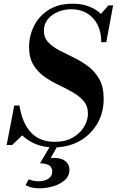

<svg xmlns="http://www.w3.org/2000/svg" viewBox="-20 -783 631 1037"><path d="M271 13Q215 13 172.5 -5Q130 -23 100 -52L46 0H16L57 -213H85Q117 -17 275 -17Q334 -17 374 -40.5Q414 -64 434.5 -99Q455 -134 455 -169Q455 -210 432 -237Q409 -264 373 -284.5Q337 -305 296 -324.5Q255 -344 219 -369.5Q183 -395 160 -433.5Q137 -472 137 -529Q137 -590 164 -643.5Q191 -697 243.5 -730Q296 -763 372 -763Q423 -763 462 -747.5Q501 -732 525 -708L566 -754H591L554 -555H527Q527 -611 506 -651Q485 -691 449 -712Q413 -733 365 -733Q326 -733 292 -718.5Q258 -704 237.5 -678Q217 -652 217 -618Q217 -580 240.5 -555Q264 -530 300.5 -511Q337 -492 378.5 -472Q420 -452 456.5 -424.5Q493 -397 516.5 -355Q540 -313 540 -250Q540 -173 504.5 -113.5Q469 -54 408.5 -20.5Q348 13 271 13ZM194 234Q164 234 145 228Q126 222 118 217L135 185Q141 189 157 192.5Q173 196 189 196Q220 196 241 182.5Q262 169 262 143Q262 123 247.5 111.5Q233 100 196 99L258 -6H297L254 70H273Q312 70 333.5 87.5Q355 105 355 134Q355 168 329 190.5Q303 213 266 223.5Q229 234 194 234Z"/></svg>

Font: Libre Bodoni Medium
Style: Italic
Weight: 500
Italic angle: -13°
Designer: Pablo Impallari, Rodrigo Fuenzalida
Foundry: Impallari Type
Version: Version 2.005;gftools[0.9.23]